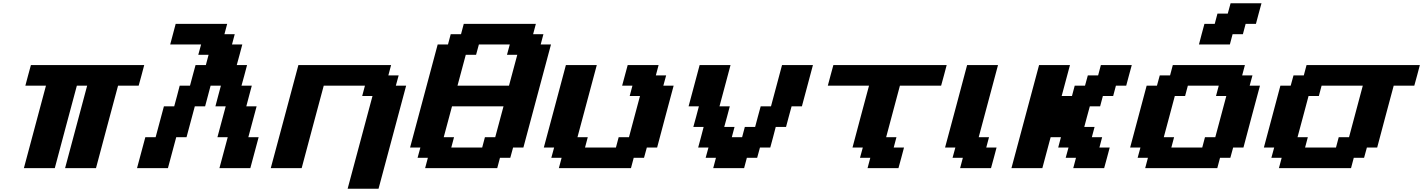

<svg xmlns="http://www.w3.org/2000/svg" viewBox="-20 -1020 8635 1165"><path d="M375 0H562.5Q584.5 -83 629.2 -250Q673.8 -417 696.3 -500H821.3Q827.1 -520.5 838.4 -562.3Q849.6 -604 855 -625H167.5Q161.6 -604 150.4 -562.3Q139.2 -520.5 133.8 -500H258.8Q236.8 -417 191.9 -250Q147 -83 125 0H312.5Q334.5 -83 379.2 -250Q423.8 -417 446.3 -500H508.8Q486.8 -417 441.9 -250Q397 -83 375 0Z M1311.5 0H1499L1549.3 -187.5H1486.8L1537.1 -375H1474.6Q1480 -395.5 1491 -437.3Q1502 -479 1507.8 -500H1445.3Q1451.2 -520.5 1462.4 -562.3Q1473.6 -604 1479 -625H1416.5Q1422.4 -645.5 1433.6 -687.5Q1444.8 -729.5 1450.2 -750H1387.7L1404.3 -812.5H1341.8L1358.4 -875H1045.9Q1040.5 -854 1029.3 -812.5Q1018.1 -771 1012.7 -750H1200.2L1183.1 -687.5H1245.6L1229 -625H1166.5Q1160.6 -604 1149.4 -562.3Q1138.2 -520.5 1132.8 -500H1070.3Q1064.9 -479 1054 -437.5Q1043 -396 1037.1 -375H974.6L924.3 -187.5H861.8L811.5 0H999L1049.3 -187.5H1111.8L1162.1 -375H1224.6Q1230 -395.5 1241.2 -437.3Q1252.4 -479 1257.8 -500H1320.3Q1314.5 -479 1303.5 -437.3Q1292.5 -395.5 1287.1 -375H1349.6L1299.3 -187.5H1361.8Z M2089.4 125H2276.9Q2304.7 21 2360.6 -187.3Q2416.5 -395.5 2444.3 -500H2381.8L2398.9 -562.5H2336.4L2353 -625H1790.5Q1762.7 -520.5 1706.8 -312.3Q1650.9 -104 1623 0H1810.5Q1832.5 -83 1877.2 -250Q1921.9 -417 1944.3 -500H2194.3L2177.7 -437.5H2240.2Z M2559.6 0H2997.1L3013.7 -62.5H3076.2L3093.3 -125H3155.8Q3183.6 -229.5 3239.5 -437.7Q3295.4 -646 3323.2 -750H3260.7L3277.3 -812.5H3214.8L3231.4 -875H2793.9L2777.3 -812.5H2714.8L2698.2 -750H2635.7Q2607.9 -646 2552 -437.5Q2496.1 -229 2468.3 -125H2530.8L2513.7 -62.5H2576.2ZM2905.8 -125H2718.3L2734.9 -187.5H2672.4L2722.7 -375H3035.2L2984.9 -187.5H2922.4ZM3068.4 -500H2755.9L2806.2 -687.5H2868.7L2885.7 -750H3073.2L3056.2 -687.5H3118.7Z M3371.1 0H3808.6L3825.2 -62.5H3887.7L3904.8 -125H3967.3Q3983.9 -187.5 4017.1 -312.5Q4050.3 -437.5 4067.4 -500H4004.9L4022 -562.5H3959.5L3976.1 -625H3788.6Q3783.2 -604 3771.7 -562.3Q3760.3 -520.5 3754.9 -500H3817.4L3800.8 -437.5H3863.3Q3852.1 -396 3829.8 -312.5Q3807.6 -229 3796.4 -187.5H3733.9L3717.3 -125H3529.8L3546.4 -187.5H3483.9L3601.1 -625H3413.6Q3391.6 -542 3346.9 -375Q3302.2 -208 3279.8 -125H3342.3L3325.2 -62.5H3387.7Z M4307.6 0H4495.1L4511.7 -62.5H4574.2L4591.3 -125H4653.8Q4659.7 -145.5 4670.7 -187.3Q4681.6 -229 4687 -250H4749.5Q4754.9 -270.5 4766.1 -312.3Q4777.3 -354 4783.2 -375H4845.7Q4856.9 -416.5 4879.2 -500Q4901.4 -583.5 4912.6 -625H4725.1Q4713.9 -583.5 4691.7 -500Q4669.4 -416.5 4658.2 -375H4595.7Q4589.8 -354 4578.6 -312.3Q4567.4 -270.5 4562 -250H4499.5L4482.9 -187.5H4420.4L4437 -250H4374.5Q4380.4 -270.5 4391.6 -312.3Q4402.8 -354 4408.2 -375H4345.7Q4356.9 -416.5 4379.2 -500Q4401.4 -583.5 4412.6 -625H4225.1Q4213.9 -583.5 4191.7 -500Q4169.4 -416.5 4158.2 -375H4220.7Q4215.3 -354 4204.1 -312.3Q4192.9 -270.5 4187 -250H4249.5Q4244.1 -229 4233.2 -187.3Q4222.2 -145.5 4216.3 -125H4278.8L4261.7 -62.5H4324.2Z M5244.1 0H5431.6Q5437.5 -21 5448.7 -62.5Q5460 -104 5465.3 -125H5402.8L5419.4 -187.5H5356.9L5440.4 -500H5690.4Q5696.3 -520.5 5707.5 -562.3Q5718.8 -604 5724.1 -625H5036.6Q5030.8 -604 5019.5 -562.3Q5008.3 -520.5 5002.9 -500H5252.9Q5235.8 -437.5 5202.6 -312.5Q5169.4 -187.5 5152.8 -125H5215.3L5198.2 -62.5H5260.7Z M5805.7 0H5993.2Q5999 -21 6010.3 -62.5Q6021.5 -104 6026.9 -125H5964.4L5981 -187.5H5918.5L6035.6 -625H5848.1Q5826.2 -542 5781.5 -375Q5736.8 -208 5714.4 -125H5776.9L5759.8 -62.5H5822.3Z M6492.2 0H6679.7Q6685.5 -21 6696.8 -62.5Q6708 -104 6713.4 -125H6650.9L6667.5 -187.5H6605L6621.6 -250H6559.1Q6564.5 -270.5 6575.7 -312.3Q6586.9 -354 6592.8 -375H6655.3L6671.9 -437.5H6734.4L6751 -500H6813.5Q6818.8 -520.5 6830.1 -562.3Q6841.3 -604 6847.2 -625H6659.7L6643.1 -562.5H6580.6L6563.5 -500H6501L6484.4 -437.5H6421.9L6472.2 -625H6284.7Q6256.8 -520.5 6200.9 -312.3Q6145 -104 6117.2 0H6304.7L6355 -187.5H6417.5L6400.9 -125H6463.4L6446.3 -62.5H6508.8Z M6928.7 0H7366.2L7382.8 -62.5H7445.3L7462.4 -125H7524.9Q7541.5 -187.5 7574.7 -312.5Q7607.9 -437.5 7625 -500H7562.5L7579.6 -562.5H7517.1L7533.7 -625H7096.2L7079.6 -562.5H7017.1L7000 -500H6937.5Q6920.9 -437.5 6887.5 -312.5Q6854 -187.5 6837.4 -125H6899.9L6882.8 -62.5H6945.3ZM7274.9 -125H7087.4L7104 -187.5H7041.5Q7052.7 -229 7075 -312.3Q7097.2 -395.5 7108.4 -437.5H7170.9L7187.5 -500H7375L7358.4 -437.5H7420.9Q7409.7 -396 7387.5 -312.5Q7365.2 -229 7354 -187.5H7291.5ZM7254.9 -750H7442.4L7459 -812.5H7521.5L7538.1 -875H7600.6Q7606 -896 7617.2 -937.5Q7628.4 -979 7634.3 -1000H7446.8L7429.7 -937.5H7367.2L7350.6 -875H7288.1Q7282.2 -854 7271.2 -812.5Q7260.3 -771 7254.9 -750Z M7740.2 0H8177.7L8194.3 -62.5H8256.8L8273.9 -125H8336.4Q8353 -187.5 8386.2 -312.5Q8419.4 -437.5 8436.5 -500H8561.5Q8567.4 -520.5 8578.6 -562.3Q8589.8 -604 8595.2 -625H7907.7L7891.1 -562.5H7828.6L7811.5 -500H7749Q7732.4 -437.5 7699 -312.5Q7665.5 -187.5 7648.9 -125H7711.4L7694.3 -62.5H7756.8ZM8086.4 -125H7898.9L7915.5 -187.5H7853Q7864.3 -229 7886.5 -312.3Q7908.7 -395.5 7919.9 -437.5H7982.4L7999 -500H8249L8165.5 -187.5H8103Z"/></svg>

Font: Faithful 32x
Style: SemiboldOblique
Weight: 400
Foundry: Faithful Resource Pack
Version: Version 1.0; January 27, 2023